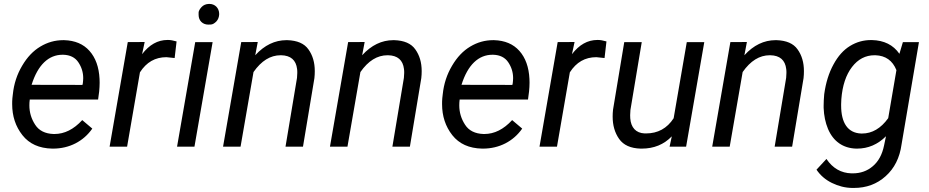

<svg xmlns="http://www.w3.org/2000/svg" viewBox="-20 -741 4692 970"><path d="M243.7 9.8C245.1 9.8 246.6 9.8 248 9.8C330.6 9.8 401.9 -27.3 446.3 -91.3L395.5 -134.3C352.5 -87.4 305.7 -64 254.9 -64C253.9 -64 252.4 -64 251 -64C208 -65.4 176.8 -81.1 157.7 -110.8C138.2 -140.6 128.4 -173.3 128.4 -208.5C128.4 -218.3 128.9 -228 130.4 -238.3H475.6L481 -278.8C482.4 -293.5 483.4 -308.6 483.4 -323.2C483.4 -329.6 483.4 -335.9 482.9 -342.3C480 -401.9 462.9 -449.2 432.1 -483.9C401.4 -518.6 358.4 -536.6 304.2 -538.1C302.2 -538.1 300.8 -538.1 298.8 -538.1C258.3 -538.1 219.7 -527.3 184.1 -505.9C147.9 -484.4 117.2 -452.1 91.8 -408.7C65.9 -365.2 50.3 -317.4 44.9 -265.1L42.5 -244.1C41.5 -233.9 41.5 -224.1 41.5 -214.8C41.5 -154.3 58.6 -102.1 93.3 -58.1C127.9 -14.2 177.7 8.3 243.7 9.8ZM299.8 -464.4C334 -463.4 359.4 -450.7 375.5 -426.8C392.1 -402.3 400.4 -375.5 400.4 -346.2C400.4 -337.4 399.4 -329.1 398.4 -319.8L396.5 -312L139.6 -312.5C171.4 -414.1 226.1 -464.4 295.9 -464.4C297.4 -464.4 298.3 -464.4 299.8 -464.4Z M872.1 -531.7C855 -536.6 840.8 -539.1 830.1 -539.1C828.6 -539.1 827.6 -539.1 826.2 -539.1C776.9 -539.1 734.4 -515.1 697.8 -467.3L710.9 -528.8L625.5 -528.3L533.7 0H622.1L687 -375.5C719.7 -426.8 764.2 -452.1 820.8 -452.1L862.3 -447.8Z M1035.2 -721.2C1020 -720.7 1007.3 -715.3 998 -705.1C988.8 -694.8 983.9 -686 983.4 -678.2C983.4 -670.4 983.4 -666 983.4 -665.5C983.4 -636.2 1004.4 -616.7 1032.2 -616.7C1033.2 -616.7 1037.6 -616.7 1045.9 -617.2C1054.2 -617.7 1063 -622.6 1072.8 -632.3C1082 -642.1 1086.9 -654.8 1087.4 -669.9C1087.4 -701.2 1065.4 -721.2 1038.1 -721.2C1037.1 -721.2 1036.1 -721.2 1035.2 -721.2ZM1054.2 -528.3H966.3L874.5 0H962.4Z M1198.7 -528.3 1106.9 0H1195.3L1260.7 -377C1300.3 -433.6 1345.7 -461.9 1397.9 -461.9C1398.4 -461.9 1399.4 -461.9 1400.4 -461.9C1448.7 -460.9 1475.6 -437.5 1481 -392.1C1481.9 -385.7 1481.9 -379.4 1481.9 -372.6C1481.9 -364.7 1481.4 -356.4 1480.5 -347.7L1422.4 0H1510.7L1568.4 -346.2C1569.8 -358.4 1570.3 -370.6 1570.3 -381.8C1570.3 -425.3 1559.6 -461.9 1538.1 -491.7C1517.1 -521.5 1481.4 -536.6 1431.6 -538.1C1430.2 -538.1 1428.7 -538.1 1427.2 -538.1C1368.7 -538.1 1315.9 -512.7 1269.5 -461.9L1282.2 -528.8Z M1738.8 -528.3 1647 0H1735.4L1800.8 -377C1840.3 -433.6 1885.7 -461.9 1938 -461.9C1938.5 -461.9 1939.5 -461.9 1940.4 -461.9C1988.8 -460.9 2015.6 -437.5 2021 -392.1C2022 -385.7 2022 -379.4 2022 -372.6C2022 -364.7 2021.5 -356.4 2020.5 -347.7L1962.4 0H2050.8L2108.4 -346.2C2109.9 -358.4 2110.4 -370.6 2110.4 -381.8C2110.4 -425.3 2099.6 -461.9 2078.1 -491.7C2057.1 -521.5 2021.5 -536.6 1971.7 -538.1C1970.2 -538.1 1968.8 -538.1 1967.3 -538.1C1908.7 -538.1 1856 -512.7 1809.6 -461.9L1822.3 -528.8Z M2415.5 9.8C2417 9.8 2418.5 9.8 2419.9 9.8C2502.4 9.8 2573.7 -27.3 2618.2 -91.3L2567.4 -134.3C2524.4 -87.4 2477.5 -64 2426.8 -64C2425.8 -64 2424.3 -64 2422.9 -64C2379.9 -65.4 2348.6 -81.1 2329.6 -110.8C2310.1 -140.6 2300.3 -173.3 2300.3 -208.5C2300.3 -218.3 2300.8 -228 2302.2 -238.3H2647.5L2652.8 -278.8C2654.3 -293.5 2655.3 -308.6 2655.3 -323.2C2655.3 -329.6 2655.3 -335.9 2654.8 -342.3C2651.9 -401.9 2634.8 -449.2 2604 -483.9C2573.2 -518.6 2530.3 -536.6 2476.1 -538.1C2474.1 -538.1 2472.7 -538.1 2470.7 -538.1C2430.2 -538.1 2391.6 -527.3 2356 -505.9C2319.8 -484.4 2289.1 -452.1 2263.7 -408.7C2237.8 -365.2 2222.2 -317.4 2216.8 -265.1L2214.4 -244.1C2213.4 -233.9 2213.4 -224.1 2213.4 -214.8C2213.4 -154.3 2230.5 -102.1 2265.1 -58.1C2299.8 -14.2 2349.6 8.3 2415.5 9.8ZM2471.7 -464.4C2505.9 -463.4 2531.2 -450.7 2547.4 -426.8C2564 -402.3 2572.3 -375.5 2572.3 -346.2C2572.3 -337.4 2571.3 -329.1 2570.3 -319.8L2568.4 -312L2311.5 -312.5C2343.3 -414.1 2397.9 -464.4 2467.8 -464.4C2469.2 -464.4 2470.2 -464.4 2471.7 -464.4Z M3043.9 -531.7C3026.9 -536.6 3012.7 -539.1 3002 -539.1C3000.5 -539.1 2999.5 -539.1 2998 -539.1C2948.7 -539.1 2906.2 -515.1 2869.6 -467.3L2882.8 -528.8L2797.4 -528.3L2705.6 0H2793.9L2858.9 -375.5C2891.6 -426.8 2936 -452.1 2992.7 -452.1L3034.2 -447.8Z M3362.8 0H3446.3L3538.1 -528.3H3449.7L3383.3 -143.6C3350.1 -92.3 3303.2 -66.9 3243.7 -66.9C3241.2 -66.9 3239.3 -66.9 3236.8 -66.9C3192.4 -68.8 3167.5 -96.7 3164.1 -143.6C3163.6 -148.9 3163.6 -153.8 3163.6 -159.2C3163.6 -168 3164.1 -176.8 3165 -185.5L3222.2 -528.3H3133.8L3077.1 -187C3075.7 -174.8 3075.2 -163.1 3075.2 -151.9C3075.2 -107.9 3085.9 -70.3 3107.9 -39.1C3129.9 -7.8 3166 8.3 3216.3 9.8C3218.3 9.8 3220.2 9.8 3222.2 9.8C3283.2 9.8 3334 -10.7 3374 -52.2Z M3669.9 -528.3 3578.1 0H3666.5L3731.9 -377C3771.5 -433.6 3816.9 -461.9 3869.1 -461.9C3869.6 -461.9 3870.6 -461.9 3871.6 -461.9C3919.9 -460.9 3946.8 -437.5 3952.1 -392.1C3953.1 -385.7 3953.1 -379.4 3953.1 -372.6C3953.1 -364.7 3952.6 -356.4 3951.7 -347.7L3893.6 0H3981.9L4039.6 -346.2C4041 -358.4 4041.5 -370.6 4041.5 -381.8C4041.5 -425.3 4030.8 -461.9 4009.3 -491.7C3988.3 -521.5 3952.6 -536.6 3902.8 -538.1C3901.4 -538.1 3899.9 -538.1 3898.4 -538.1C3839.8 -538.1 3787.1 -512.7 3740.7 -461.9L3753.4 -528.8Z M4144 -265.1C4142.1 -243.7 4141.1 -224.6 4141.1 -208C4141.1 -203.6 4141.1 -199.7 4141.1 -195.8C4142.6 -156.7 4149.9 -121.6 4163.1 -89.8C4189.9 -26.4 4239.3 7.8 4305.2 9.8C4306.6 9.8 4308.6 9.8 4310.1 9.8C4365.7 9.8 4414.6 -11.2 4456.1 -52.7L4446.3 -5.9C4437 39.6 4418 74.7 4389.6 98.6C4361.3 123 4327.1 134.8 4288.1 134.8C4286.1 134.8 4283.7 134.8 4281.7 134.8C4229.5 133.3 4187 109.4 4155.3 62L4105 116.2C4124 144.5 4149.9 167 4182.6 183.1C4215.3 199.2 4249.5 208 4285.2 208.5C4288.1 208.5 4291 208.5 4294.4 208.5C4356.4 208.5 4410.2 189 4454.1 149.4C4498.5 109.9 4525.4 56.2 4534.7 -11.2L4622.6 -528.3H4541.5L4523.9 -469.2C4492.7 -514.2 4446.3 -537.1 4385.3 -538.6C4383.3 -538.6 4381.8 -538.6 4379.9 -538.6C4342.3 -538.6 4307.1 -528.8 4274.4 -508.8C4241.7 -488.8 4213.9 -458 4190.9 -415.5C4167.5 -373 4151.9 -322.8 4144 -265.1ZM4230.5 -239.7C4235.8 -308.6 4253.9 -362.8 4284.2 -402.3C4314.5 -441.9 4352.5 -461.9 4398.4 -461.9C4399.9 -461.9 4401.4 -461.9 4402.8 -461.9C4454.1 -460 4489.3 -435.1 4508.8 -386.7L4467.3 -144C4430.2 -92.3 4385.7 -66.4 4335 -66.4C4333.5 -66.4 4332.5 -66.4 4331.1 -66.4C4262.2 -68.8 4229.5 -121.6 4229.5 -207.5C4229.5 -210 4229.5 -212.4 4229.5 -214.8Z"/></svg>

Font: Roboto
Style: Italic
Weight: 400
Italic angle: -12°
Designer: Google
Version: Version 2.137; 2017